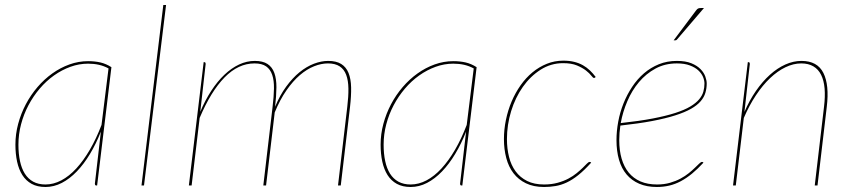

<svg xmlns="http://www.w3.org/2000/svg" viewBox="-20 -740 3398 766"><path d="M367.5 0H364.5Q360.5 0 359.5 -2.2Q358.5 -4.5 358.5 -7L382.5 -215Q363.5 -166.5 339 -125.8Q314.5 -85 286.2 -55.8Q258 -26.5 226.5 -10.2Q195 6 161.5 6Q129 6 106.2 -6.5Q83.5 -19 69.2 -41.5Q55 -64 48.2 -95Q41.5 -126 41.5 -163Q41.5 -205 52.5 -246Q63.5 -287 83 -324Q102.5 -361 129.5 -392.5Q156.5 -424 188.8 -447Q221 -470 257.2 -483Q293.5 -496 331.5 -496Q358.5 -496 381 -490.8Q403.5 -485.5 424.5 -472ZM161.5 -4Q193.5 -4 224.8 -20.5Q256 -37 284.5 -68Q313 -99 338.5 -142.8Q364 -186.5 385 -241.5L413 -467Q394.5 -477 374.5 -481.5Q354.5 -486 331.5 -486Q295.5 -486 261 -473.5Q226.5 -461 195.5 -439Q164.5 -417 138.5 -386.5Q112.5 -356 93.5 -320Q74.5 -284 64 -244Q53.5 -204 53.5 -163Q53.5 -126.5 59.8 -97.2Q66 -68 79 -47.2Q92 -26.5 112.5 -15.2Q133 -4 161.5 -4Z M544.5 0 631.5 -720H642.5L554.5 0Z M733.5 0 792.5 -492H794.5Q798.5 -492 799.5 -489.8Q800.5 -487.5 800.5 -485L779 -294Q798.5 -340.5 823 -378Q847.5 -415.5 875.5 -442Q903.5 -468.5 934 -482.8Q964.5 -497 996.5 -497Q1028.5 -497 1047.2 -484.8Q1066 -472.5 1074.5 -449Q1083 -425.5 1082.8 -391.5Q1082.5 -357.5 1077.5 -314Q1096.5 -360 1121.8 -394.5Q1147 -429 1175 -451.8Q1203 -474.5 1232.5 -485.8Q1262 -497 1289.5 -497Q1321.5 -497 1341.2 -484.8Q1361 -472.5 1370.5 -449Q1380 -425.5 1380.8 -391.5Q1381.5 -357.5 1376.5 -314L1339.5 0H1328.5L1365.5 -314Q1370.5 -355 1370 -387Q1369.5 -419 1361.2 -441.2Q1353 -463.5 1335.2 -475.2Q1317.5 -487 1288.5 -487Q1261.5 -487 1232.8 -475.5Q1204 -464 1176.2 -440.2Q1148.5 -416.5 1122.8 -379.5Q1097 -342.5 1076 -291.5L1041.5 0H1030.5L1067.5 -314Q1072.5 -355 1073 -387Q1073.5 -419 1066 -441.2Q1058.5 -463.5 1041.8 -475.2Q1025 -487 995.5 -487Q930.5 -487 875.8 -431Q821 -375 776.5 -269.5L744.5 0Z M1824.5 0H1821.5Q1817.5 0 1816.5 -2.2Q1815.5 -4.5 1815.5 -7L1839.5 -215Q1820.5 -166.5 1796 -125.8Q1771.5 -85 1743.2 -55.8Q1715 -26.5 1683.5 -10.2Q1652 6 1618.5 6Q1586 6 1563.2 -6.5Q1540.5 -19 1526.2 -41.5Q1512 -64 1505.2 -95Q1498.5 -126 1498.5 -163Q1498.5 -205 1509.5 -246Q1520.5 -287 1540 -324Q1559.5 -361 1586.5 -392.5Q1613.5 -424 1645.8 -447Q1678 -470 1714.2 -483Q1750.5 -496 1788.5 -496Q1815.5 -496 1838 -490.8Q1860.5 -485.5 1881.5 -472ZM1618.5 -4Q1650.5 -4 1681.8 -20.5Q1713 -37 1741.5 -68Q1770 -99 1795.5 -142.8Q1821 -186.5 1842 -241.5L1870 -467Q1851.5 -477 1831.5 -481.5Q1811.5 -486 1788.5 -486Q1752.5 -486 1718 -473.5Q1683.5 -461 1652.5 -439Q1621.5 -417 1595.5 -386.5Q1569.5 -356 1550.5 -320Q1531.5 -284 1521 -244Q1510.5 -204 1510.5 -163Q1510.5 -126.5 1516.8 -97.2Q1523 -68 1536 -47.2Q1549 -26.5 1569.5 -15.2Q1590 -4 1618.5 -4Z M2338.5 -91Q2311 -60.5 2287.2 -41.5Q2263.5 -22.5 2241 -12Q2218.5 -1.5 2196.5 2.2Q2174.5 6 2150.5 6Q2108.5 6 2078.2 -8.8Q2048 -23.5 2028.5 -49Q2009 -74.5 1999.8 -109.5Q1990.5 -144.5 1990.5 -185Q1990.5 -223.5 1998.5 -262Q2006.5 -300.5 2021.2 -335.2Q2036 -370 2057 -399.8Q2078 -429.5 2104.2 -451.2Q2130.5 -473 2161.5 -485.5Q2192.5 -498 2227.5 -498Q2251.5 -498 2270.8 -493.2Q2290 -488.5 2305.5 -479.8Q2321 -471 2333.5 -459Q2346 -447 2356.5 -433L2354.5 -431Q2352.5 -429 2349.5 -429Q2346 -429 2339 -438.2Q2332 -447.5 2318 -458.5Q2304 -469.5 2282 -478.8Q2260 -488 2226.5 -488Q2178 -488 2137 -462Q2096 -436 2066 -393.5Q2036 -351 2019.2 -296.5Q2002.5 -242 2002.5 -185Q2002.5 -147 2010.8 -114Q2019 -81 2037 -56.5Q2055 -32 2083 -18Q2111 -4 2150.5 -4Q2180.5 -4 2204.8 -10.8Q2229 -17.5 2247.8 -27.5Q2266.5 -37.5 2280.5 -49Q2294.5 -60.5 2304.8 -70.5Q2315 -80.5 2321.5 -87.2Q2328 -94 2332.5 -94Q2335.5 -94 2337.5 -92L2338.5 -91Z M2439.5 0ZM2799.5 -407Q2799.5 -387.5 2794.2 -369.8Q2789 -352 2775.2 -336Q2761.5 -320 2737 -306Q2712.5 -292 2674.2 -279.8Q2636 -267.5 2582 -257.2Q2528 -247 2455 -239Q2450.5 -209.5 2450.5 -181Q2450.5 -140 2460 -107.2Q2469.5 -74.5 2488.2 -51.5Q2507 -28.5 2535.2 -16.2Q2563.5 -4 2601.5 -4Q2630 -4 2653.2 -10.8Q2676.5 -17.5 2695 -27.5Q2713.5 -37.5 2727.8 -49Q2742 -60.5 2752.2 -70.5Q2762.5 -80.5 2769.5 -87.2Q2776.5 -94 2780.5 -94Q2783.5 -94 2785.5 -92L2786.5 -91Q2763 -65.5 2740.8 -47.2Q2718.5 -29 2696 -17Q2673.5 -5 2650 0.5Q2626.5 6 2600.5 6Q2560.5 6 2530.2 -7Q2500 -20 2479.8 -44Q2459.5 -68 2449.5 -102.8Q2439.5 -137.5 2439.5 -181Q2439.5 -217 2446.5 -254.8Q2453.5 -292.5 2467.5 -327.5Q2481.5 -362.5 2502 -393.5Q2522.5 -424.5 2549.2 -447.5Q2576 -470.5 2608.8 -483.8Q2641.5 -497 2680.5 -497Q2715.5 -497 2738.5 -487.5Q2761.5 -478 2775 -464Q2788.5 -450 2794 -434.5Q2799.5 -419 2799.5 -407ZM2680.5 -487Q2633 -487 2595.2 -466.5Q2557.5 -446 2529.2 -412.5Q2501 -379 2482.8 -336.2Q2464.5 -293.5 2456.5 -249Q2530.5 -257 2584 -267.2Q2637.5 -277.5 2674.5 -289.5Q2711.5 -301.5 2734.2 -315.2Q2757 -329 2769.5 -344Q2782 -359 2786.2 -374.8Q2790.5 -390.5 2790.5 -407Q2790.5 -419 2784.8 -433Q2779 -447 2766.2 -459Q2753.5 -471 2732.2 -479Q2711 -487 2680.5 -487ZM2788.5 -708 2681.5 -583Q2679 -579 2674 -579H2667.5L2756 -697Q2761 -704 2765 -706Q2769 -708 2776.5 -708Z M2904.5 0 2963.5 -492H2965.5Q2969.5 -492 2970.5 -489.8Q2971.5 -487.5 2971.5 -485L2950 -293.5Q2970 -340 2996 -377.5Q3022 -415 3051.8 -441.8Q3081.5 -468.5 3113.5 -482.8Q3145.5 -497 3177.5 -497Q3241 -497 3265 -449Q3289 -401 3278.5 -314L3241.5 0H3230.5L3267.5 -314Q3272.5 -355 3269.8 -387Q3267 -419 3256 -441.2Q3245 -463.5 3225.2 -475.2Q3205.5 -487 3176.5 -487Q3145.5 -487 3113.8 -471.8Q3082 -456.5 3052.2 -428.2Q3022.5 -400 2995.8 -359.8Q2969 -319.5 2947.5 -269.5L2915.5 0Z"/></svg>

Font: Lato Hairline
Style: Italic
Weight: 100
Italic angle: -7°
Designer: Lukasz Dziedzic
Foundry: tyPoland Lukasz Dziedzic
Version: Version 2.007; 2014-02-27